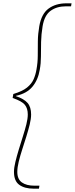

<svg xmlns="http://www.w3.org/2000/svg" viewBox="-20 -949 450 1154"><path d="M56 -360 60 -384Q114 -400 142 -422.5Q170 -445 182 -472.5Q194 -500 199 -530Q207 -573 207 -615Q207 -657 207.5 -701Q208 -745 216 -791Q229 -866 272 -897.5Q315 -929 379 -929H410L407 -911H376Q321 -911 284 -884Q247 -857 236 -791Q228 -743 227 -697Q226 -651 226 -609.5Q226 -568 219 -530Q209 -469 175 -428Q141 -387 76 -373V-371Q124 -355 145.5 -330.5Q167 -306 167 -261Q167 -235 158.5 -200.5Q150 -166 138 -127.5Q126 -89 113.5 -50.5Q101 -12 92.5 23Q84 58 84 84Q84 128 111.5 147.5Q139 167 186 167H217L214 185H183Q128 185 96 162Q64 139 64 84Q64 59 72.5 24Q81 -11 93 -50.5Q105 -90 117.5 -129Q130 -168 138.5 -202Q147 -236 147 -261Q147 -297 129.5 -319Q112 -341 56 -360Z"/></svg>

Font: Poppins Variable
Style: Italic
Weight: 100
Italic angle: -10°
Designer: Jonny Pinhorn
Foundry: Indian Type Foundry
Version: Version 6.000